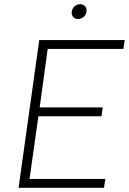

<svg xmlns="http://www.w3.org/2000/svg" viewBox="-20 -890 611 910"><path d="M166 -700H571L565 -658H206L168 -381H467L461 -339H162L120 -42H479L473 0H68ZM350 -800Q335 -800 326.5 -810Q318 -820 320 -835Q323 -851 334 -860.5Q345 -870 360 -870Q375 -870 383.5 -860Q392 -850 390 -835Q388 -820 376.5 -810Q365 -800 350 -800Z"/></svg>

Font: Retni Sans Light
Style: Italic
Weight: 300
Italic angle: -8°
Designer: Vitaly Kuzmin
Foundry: ParaType Ltd.
Version: Version 1.00;June 10, 2019;FontCreator 11.5.0.2425 64-bit; t